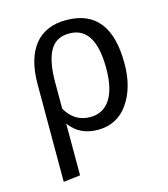

<svg xmlns="http://www.w3.org/2000/svg" viewBox="-111 -625 808 924"><g transform="rotate(-15 292.5 -163.5)"><path d="M297 -57Q362 -57 396.5 -110Q431 -163 431 -264Q431 -472 302 -472Q235 -472 205.5 -419Q176 -366 176 -261V-131Q218 -57 297 -57ZM304 -538Q522 -538 522 -264Q522 -144 467.5 -66Q413 12 317 12Q225 12 176 -57V201L92 211V-274Q92 -402 146 -470Q200 -538 304 -538Z"/></g></svg>

Font: FiraSans
Style: Regular
Weight: 350
Designer: Carrois Corporate & Edenspiekermann AG
Foundry: Carrois Corporate GbR & Edenspiekermann AG
Version: Version 3.106;PS 003.106;hotconv 1.0.70;makeotf.lib2.5.58329